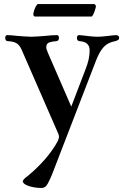

<svg xmlns="http://www.w3.org/2000/svg" viewBox="-20 -643 612 951"><path d="M145 -571Q145 -579 150 -594Q152 -601 158 -612Q164 -623 168 -623H446Q449 -623 452 -619Q455 -615 455 -612Q455 -608 453 -602Q451 -596 449 -589Q447 -582 442 -571.5Q437 -561 432 -561H153Q150 -561 147.5 -564.5Q145 -568 145 -571ZM6 -455Q6 -469 16 -469Q24 -469 38.5 -468Q53 -467 68 -465Q85 -464 103 -462.5Q121 -461 135 -461Q149 -461 167 -462.5Q185 -464 202 -465Q217 -467 234.5 -468Q252 -469 262 -469Q272 -469 272 -455Q272 -440 258 -439Q240 -438 224.5 -433Q209 -428 209 -408Q209 -403 212.5 -394.5Q216 -386 217 -382L333 -115L403 -298Q414 -326 419 -348.5Q424 -371 424 -393Q424 -436 375 -439Q361 -440 361 -455Q361 -469 372 -469Q377 -469 386.5 -468Q396 -467 411 -465Q428 -463 440.5 -462Q453 -461 463 -461Q473 -461 485.5 -462Q498 -463 515 -465Q530 -467 539.5 -468Q549 -469 554 -469Q559 -469 564.5 -466.5Q570 -464 570 -455Q570 -448 564 -444.5Q558 -441 550 -439Q516 -433 495 -411.5Q474 -390 456 -344L237 223Q228 245 216.5 266.5Q205 288 187 288Q150 288 121.5 278Q93 268 93 255Q93 250 100 243Q107 236 117 229Q163 191 201 148Q239 105 265 58Q272 44 272 35Q272 32 271.5 28Q271 24 269 20L87 -397Q77 -420 61.5 -429Q46 -438 20 -439Q6 -439 6 -455Z"/></svg>

Font: Monomakh
Style: Regular
Weight: 400
Version: Version 1.200; ttfautohint (v1.8.4.7-5d5b)